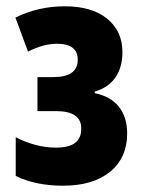

<svg xmlns="http://www.w3.org/2000/svg" viewBox="-20 -580 453 610"><path d="M180 10Q93 10 30 -21V-144Q94 -111 158 -111Q239 -111 238 -171Q239 -227 158 -227H99V-335H149Q227 -335 227 -390Q227 -441 161 -441Q118 -441 69 -416L29 -524Q101 -560 186 -560Q272 -560 320.5 -520.5Q369 -481 369 -414Q369 -367 347 -334.5Q325 -302 281 -289V-284Q331 -274 357.5 -241Q384 -208 384 -156Q384 -79 330 -34.5Q276 10 180 10Z"/></svg>

Font: Noto Sans ExtraCondensed ExtraBold
Style: Regular
Weight: 800
Width: 2
Designer: Monotype Design Team
Foundry: Monotype Imaging Inc.
Version: Version 2.013; ttfautohint (v1.8.4.7-5d5b)